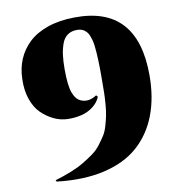

<svg xmlns="http://www.w3.org/2000/svg" viewBox="-84 -687 842 907"><g transform="rotate(-10 337.5 -233.5)"><path d="M370 -231 377 -223Q366 -196 341 -177Q316 -158 284.5 -150.5Q253 -143 218.5 -144Q184 -145 152 -160.5Q120 -176 94 -201.5Q68 -227 53 -270Q38 -313 40 -367Q41 -418 59 -461Q77 -504 112 -537.5Q147 -571 202.5 -590.5Q258 -610 331 -611Q635 -616 635 -281Q635 -173 602.5 -89Q570 -5 506.5 51Q443 107 343.5 130Q244 153 116 138L112 131Q155 118 190 104Q225 90 252.5 73.5Q280 57 302 41Q324 25 340 4Q356 -17 368 -35.5Q380 -54 387.5 -80Q395 -106 399.5 -127.5Q404 -149 406.5 -181Q409 -213 409.5 -238.5Q410 -264 410 -302Q410 -331 410 -349.5Q410 -368 409 -391.5Q408 -415 407 -429.5Q406 -444 404 -461.5Q402 -479 399 -489Q396 -499 392 -510.5Q388 -522 382.5 -528.5Q377 -535 370 -540.5Q363 -546 354 -548.5Q345 -551 334 -551Q307 -551 288.5 -537.5Q270 -524 261 -498Q252 -472 248.5 -444Q245 -416 245 -378Q245 -299 258 -264.5Q271 -230 295 -220Q331 -205 370 -231Z"/></g></svg>

Font: Cinzel Decorative Black
Style: Regular
Weight: 900
Designer: Natanael Gama
Version: Version 1.001;PS 001.001;hotconv 1.0.56;makeotf.lib2.0.21325